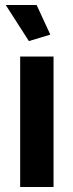

<svg xmlns="http://www.w3.org/2000/svg" viewBox="-20 -751 295 771"><path d="M61 0V-524H195V0ZM3 -731H127L182 -612L96 -586Z"/></svg>

Font: Raleway Thin
Style: Bold
Weight: 700
Version: Version 4.026